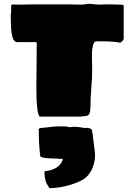

<svg xmlns="http://www.w3.org/2000/svg" viewBox="-20 -603 693 998"><path d="M349 3H303H251H185Q176 -11 173 -48Q169 -81 169 -144L170 -254Q171 -294 171 -381L168 -384H69Q47 -384 40 -434Q36 -461 36 -513V-526Q38 -533 38 -548V-568L39 -576L43 -580L61 -579H81Q125 -579 148 -580H213H231H265H308H351Q364 -579 388 -579H413Q417 -581 426 -581Q433 -583 439 -583Q458 -583 468 -581Q488 -579 498 -579L524 -580H563Q593 -580 604 -579L618 -578Q619 -577 621 -575.5Q623 -574 623 -573V-403Q623 -397 616.5 -390Q610 -383 604 -381Q571 -388 518 -388H480Q465 -388 460 -350Q458 -339 458 -318V-288Q458 -268 459 -258V-230Q459 -189 455 -154Q453 -128 453 -116Q451 -104 451 -83Q451 -53 449 -33Q448 -2 426 0Q402 3 398 3ZM216 333Q212 314 211.5 303.5Q211 293 211 288Q264 281 289 256Q300 243 304 233Q306 227 306 226Q306 223 303.5 222.5Q301 222 297 222.5Q293 223 289 223Q282 221 266 221Q239 221 216 218Q209 218 197 214Q194 213 192 211.5Q190 210 189 209Q184 162 183 138Q183 117 182 107Q182 77 181 68L187 63L234 58Q264 54 277 54H321L331 56Q334 58 351 58Q352 56 357 56Q374 56 392 58Q416 61 427 63Q428 63 429 62Q430 61 431 61H433Q437 62 444.5 64Q452 66 454 68Q458 72 458.5 75Q459 78 459 83Q459 84 460 86.5Q461 89 462 95Q462 100 464 118Q465 128 467 138Q469 148 469 156Q474 189 474 203Q474 216 473 223Q466 275 437 309Q415 336 353 355.5Q291 375 237 375Q233 368 225.5 356.5Q218 345 216 333Z"/></svg>

Font: Sigmar One
Style: Regular
Weight: 400
Designer: Vernon Adams
Foundry: Vernon Adams
Version: Version 2.000